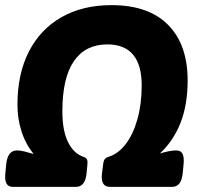

<svg xmlns="http://www.w3.org/2000/svg" viewBox="-23 -728 773 748"><path d="M28 0Q9 0 2 -13.5Q-5 -27 -2 -55L1 -86Q6 -142 43 -142Q56 -142 74 -137.5Q92 -133 108 -128Q76 -168 60.5 -217Q45 -266 45 -320Q45 -440 89.5 -527Q134 -614 216.5 -661Q299 -708 411 -708Q556 -708 632 -631Q708 -554 708 -415Q708 -320 680.5 -250Q653 -180 600 -130Q616 -135 633 -138.5Q650 -142 663 -142Q682 -142 688.5 -128Q695 -114 692 -86L689 -55Q684 0 648 0H405Q369 0 374 -50L378 -81Q379 -96 383 -104.5Q387 -113 400 -117Q438 -129 467 -167Q496 -205 512.5 -264Q529 -323 529 -395Q529 -555 395 -555Q310 -555 265 -490Q220 -425 220 -294Q220 -219 242 -174.5Q264 -130 302 -117Q314 -113 316.5 -105.5Q319 -98 317 -81L314 -50Q308 0 273 0Z"/></svg>

Font: Asap ExtraBold
Style: Italic
Weight: 800
Italic angle: -6°
Designer: Pablo Cosgaya
Foundry: Omnibus-Type
Version: Version 3.001; ttfautohint (v1.8.4.7-5d5b)